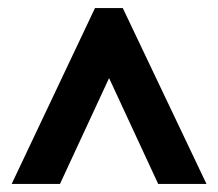

<svg xmlns="http://www.w3.org/2000/svg" viewBox="-20 -734 542 477"><path d="M9 -277 216 -714H285L493 -277H373L251 -540L129 -277Z"/></svg>

Font: Noto Sans Thai ExtCond
Style: Bold
Weight: 700
Width: 2
Designer: Monotype Design Team
Foundry: Monotype Imaging Inc.
Version: Version 2.002; ttfautohint (v1.8.4.7-5d5b)